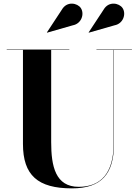

<svg xmlns="http://www.w3.org/2000/svg" viewBox="-20 -1023 764 1058"><path d="M611 -883.5C659.5 -892.5 676.5 -946.5 655.5 -978.5C637 -1006.5 579 -1018.5 551 -970L468.5 -844.5L469.5 -843ZM381 -883.5C429.5 -892.5 446.5 -946.5 425.5 -978.5C407 -1006.5 349 -1018.5 321 -970L238.5 -844.5L239.5 -843ZM17 -750V-748H106.5V-230C106.5 -57 188.5 15 376.5 15C539.5 15 608 -65 608 -230V-748H707V-750H511.5V-748H606V-230C606 -66.5 533 6.5 414 6.5C285 6.5 262 -108 262 -240V-748H362V-750Z"/></svg>

Font: Bodoni* 96pt
Style: Bold
Weight: 700
Version: Version 2.3